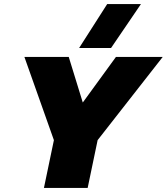

<svg xmlns="http://www.w3.org/2000/svg" viewBox="-20 -924 820 944"><path d="M369 -688 507 -904H673L526 -688ZM196 0 245 -235 100 -644H318L387 -420L550 -644H780L460 -235L411 0Z"/></svg>

Font: Kanit ExtraBold
Style: Italic
Weight: 800
Italic angle: -12°
Designer: Katatrad Team
Foundry: CadsonDemak
Version: Version 2.000; ttfautohint (v1.8.3)